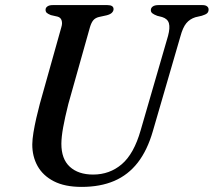

<svg xmlns="http://www.w3.org/2000/svg" viewBox="-20 -720 838 753"><path d="M531.7 -209.2 639.1 -579.5Q647.4 -610.8 642.5 -628.5Q637.7 -646.2 616 -653.1L596.6 -658Q583.2 -663.1 577.3 -668Q571.4 -672.9 571.6 -680.5Q571.6 -689 579.1 -694.5Q586.7 -700 601 -700H774.3Q786.1 -700 792.1 -695.1Q798.1 -690.3 798.1 -682.9Q798.1 -673.4 792.3 -668Q786.4 -662.7 771.4 -658.2L746.3 -652.4Q724.5 -645.5 710.7 -628.9Q696.9 -612.3 687.4 -576.8L579.4 -205.4Q557.9 -130.8 520.4 -82.4Q482.8 -34 428.1 -10.5Q373.4 13 299.8 13Q234.2 13 191.2 -9.1Q148.3 -31.2 127.3 -68.9Q106.4 -106.6 106.6 -153.9Q106.8 -173.4 111.2 -200.5Q115.7 -227.6 122.4 -257Q129.2 -286.3 136.1 -312.4L220.6 -613.4Q225.3 -628.2 221.7 -639.7Q218.2 -651.3 206 -654.7L179.4 -660.8Q167.8 -665.5 163.1 -669.9Q158.5 -674.4 158.7 -682.3Q158.9 -689.9 166.1 -694.9Q173.3 -700 186.4 -700H401.5Q425.4 -700 425.4 -684Q425.2 -676.6 419 -670.2Q412.8 -663.8 398.8 -660.1L367.5 -653.2Q353.8 -649.8 346 -640.7Q338.2 -631.6 332.7 -613L248 -312.2Q234.4 -258.1 227.7 -220.7Q220.9 -183.3 220.7 -156.6Q220.5 -96.5 253.8 -66Q287.1 -35.4 345.2 -35.4Q410.1 -35.4 457.7 -76.1Q505.3 -116.7 531.7 -209.2Z"/></svg>

Font: Fraunces Wonky
Style: Italic
Weight: 900
Italic angle: -16°
Version: Version 1.000;[b76b70a41]